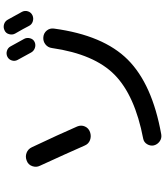

<svg xmlns="http://www.w3.org/2000/svg" viewBox="53 -919 894 1040"><g transform="rotate(-90 500.0 -399.0)"><path d="M232.4 -12.7Q228.5 -31.2 238.8 -48.8Q249 -66.4 268.6 -70.3Q502.9 -115.2 614.7 -225.1Q726.6 -335 759.8 -564.5Q762.7 -586.9 779.8 -600.1Q796.9 -613.3 818.8 -611.3Q840.8 -609.4 854.5 -592.8Q868.2 -576.2 865.2 -553.7Q829.1 -286.1 696.8 -153.8Q564.5 -21.5 293 27.3Q271.5 31.2 254.4 19Q237.3 6.8 232.4 -12.7ZM711.9 -805.7Q727.5 -813.5 744.1 -808.6Q760.7 -803.7 768.6 -789.1Q803.7 -725.6 809.6 -714.8Q817.4 -700.2 812.5 -682.6Q807.6 -665 792 -658.2Q776.4 -651.4 759.8 -657.2Q743.2 -663.1 735.4 -677.7Q701.2 -739.3 695.3 -751Q687.5 -765.6 692.4 -781.7Q697.3 -797.9 711.9 -805.7ZM855.5 -821.3Q871.1 -829.1 888.2 -824.2Q905.3 -819.3 914.1 -802.7Q942.4 -752.9 956.1 -726.6Q963.9 -710.9 958.5 -694.3Q953.1 -677.7 936.5 -669.9Q920.9 -663.1 903.8 -668.5Q886.7 -673.8 878.9 -690.4Q866.2 -715.8 837.9 -764.6Q830.1 -779.3 835 -796.9Q839.8 -814.5 855.5 -821.3ZM231.4 -387.7Q189.5 -483.4 122.1 -629.9Q112.3 -649.4 120.1 -671.4Q127.9 -693.4 149.4 -701.2Q170.9 -710 191.9 -702.1Q212.9 -694.3 222.7 -672.9Q292 -526.4 335 -427.7Q343.8 -406.2 335 -386.2Q326.2 -366.2 304.7 -358.4Q282.2 -350.6 261.2 -358.4Q240.2 -366.2 231.4 -387.7Z"/></g></svg>

Font: Rounded-X Mgen+ 1m medium
Style: Regular
Weight: 500
Designer: [Source Han Sans]
Ryoko NISHIZUKA  (kana & ideographs); Paul D. Hunt (Latin, Greek & Cyrillic); Wenlong ZHANG  (bopomofo
Version: Version 1.059.20150602